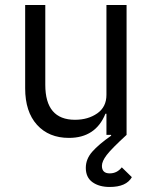

<svg xmlns="http://www.w3.org/2000/svg" viewBox="-20 -536 608 763"><path d="M416 207Q374 207 347.5 188Q321 169 321 131Q321 96 346.5 67Q372 38 422 3L421 0H403V-84H399Q360 12 254 12Q174 12 127 -40Q80 -92 80 -185V-516H160V-199Q160 -60 278 -60Q330 -60 366.5 -85.5Q403 -111 403 -159V-516H483V0Q423 55 404 80Q385 105 385 123Q385 153 416 153Q445 153 464 129L504 168Q482 207 416 207Z"/></svg>

Font: Anuphan
Style: Regular
Weight: 400
Designer: Mike Abbink, Paul van der Laan, Pieter van Rosmalen, Mint Tantisuwanna
Foundry: Bold Monday; Cadson Demak
Version: Version 3.002;hotconv 1.0.109;makeotfexe 2.5.65596